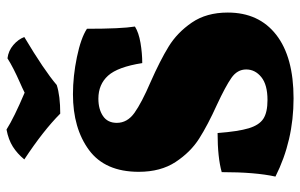

<svg xmlns="http://www.w3.org/2000/svg" viewBox="-190 -744 943 604"><g transform="rotate(-90 282.0 -442.5)"><path d="M28 -48Q42 -111 42 -217Q88 -230 165 -230Q170 -165 180 -132Q190 -99 210 -86Q230 -73 269 -73Q317 -73 341 -92.5Q365 -112 365 -140Q365 -168 338.5 -186.5Q312 -205 254 -232Q190 -261 147.5 -288Q105 -315 74 -362Q43 -409 43 -478Q43 -584 111.5 -634.5Q180 -685 287 -685Q344 -685 404 -672.5Q464 -660 493 -641Q493 -533 500 -490Q481 -478 448.5 -472.5Q416 -467 385 -467Q373 -544 345.5 -574.5Q318 -605 273 -605Q240 -605 218.5 -590.5Q197 -576 197 -547Q197 -514 228.5 -491.5Q260 -469 325 -441Q393 -411 437 -384Q481 -357 512.5 -311Q544 -265 544 -198Q544 -100 474 -45.5Q404 9 274 9Q141 9 28 -48ZM82 -838Q100 -860 122 -874Q144 -888 176 -894Q214 -870 292 -837Q300 -841 307.5 -844.5Q315 -848 322 -851Q372 -873 400 -891Q424 -888 442 -872.5Q460 -857 467 -838Q363 -776 316 -736Q282 -725 226 -725Q173 -778 82 -838Z"/></g></svg>

Font: Vollkorn SC Black
Style: Regular
Weight: 900
Designer: Friedrich Althausen
Foundry: Friedrich Althausen
Version: Version 4.015